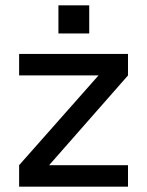

<svg xmlns="http://www.w3.org/2000/svg" viewBox="-20 -703 554 723"><path d="M52 0H462V-81H165L462 -419V-500H52V-419H351L52 -81ZM200 -577H316V-683H200Z"/></svg>

Font: Uncut Sans Medium
Style: Regular
Weight: 500
Designer: Kasper Nordkvist
Foundry: UNCUT.wtf
Version: Version 1.304;Glyphs 3.2 (3246)